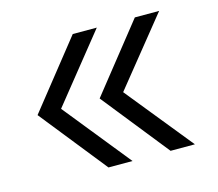

<svg xmlns="http://www.w3.org/2000/svg" viewBox="-79 -603 796 702"><g transform="rotate(-15 319.0 -252.5)"><path d="M250 0 49 -252 250 -505H341L138 -252L341 0ZM485 0 284 -252 485 -505H577L373 -252L577 0Z"/></g></svg>

Font: Metropolitano
Style: Regular
Weight: 400
Designer: Fonts by Alex Slobzheninov & Chris M. Simpson / Changes by Cristiano Sobral
Foundry: Fonts by Alex Slobzheninov & Chris M. Simpson / Changes by Cristiano Sobral
Version: Version 1.00;August 30, 2020;FontCreator 13.0.0.2681 64-bit